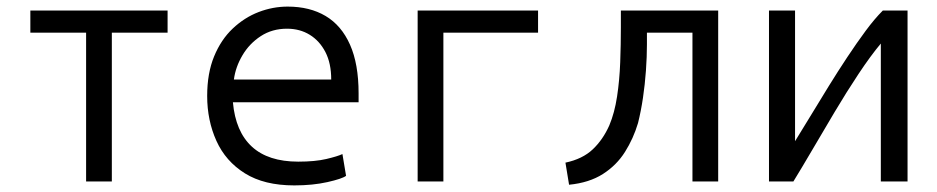

<svg xmlns="http://www.w3.org/2000/svg" viewBox="-20 -550 2840 582"><path d="M241 0V-451H72V-518H488V-451H319V0Z M872 12Q781 12 722.5 -24.5Q664 -61 636 -123Q608 -185 608 -259Q608 -328 629 -379Q650 -430 685.5 -463.5Q721 -497 764 -513.5Q807 -530 852 -530Q919 -530 967 -501.5Q1015 -473 1041 -414.5Q1067 -356 1067 -267Q1067 -263 1067 -255Q1067 -247 1067 -240H686Q694 -151 743.5 -105.5Q793 -60 884 -60Q935 -60 969 -68Q1003 -76 1018 -83L1029 -17Q1017 -8 972.5 2Q928 12 872 12ZM689 -309H984Q984 -358 966.5 -392Q949 -426 919 -444.5Q889 -463 850 -463Q805 -463 770.5 -440.5Q736 -418 715 -382.5Q694 -347 689 -309Z M1246 0V-518H1611V-451H1324V0Z M1705 10 1694 -57Q1746 -68 1777 -97.5Q1808 -127 1827 -170Q1843 -208 1850.5 -257.5Q1858 -307 1860 -361Q1862 -415 1862 -467V-518H2157V0H2079V-451H1941V-415Q1941 -378 1938 -336Q1935 -294 1929 -253.5Q1923 -213 1914 -177Q1900 -130 1874.5 -89.5Q1849 -49 1807.5 -22.5Q1766 4 1705 10Z M2311 0V-518H2390V-122Q2413 -159 2439 -202Q2465 -245 2492.5 -289.5Q2520 -334 2548.5 -377Q2577 -420 2604 -456.5Q2631 -493 2656 -518H2731V0H2650V-418Q2619 -381 2582.5 -326Q2546 -271 2510 -210.5Q2474 -150 2441.5 -94.5Q2409 -39 2385 0Z"/></svg>

Font: Ubuntu Sans Mono
Style: Regular
Weight: 400
Monospace: yes
Designer: Dalton Maag Ltd
Foundry: Dalton Maag Ltd
Version: Version 1.006